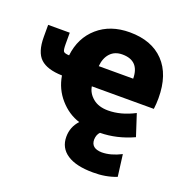

<svg xmlns="http://www.w3.org/2000/svg" viewBox="-133 -659 977 1003"><g transform="rotate(20 355.5 -158.0)"><path d="M163.1 -313.5Q174.8 -414.1 244.1 -474.6Q313.5 -535.2 420.9 -535.2Q543 -535.2 610.8 -464.4Q678.7 -393.6 678.7 -262.7Q678.7 -231.4 674.8 -202.1H330.1Q335.9 -165 367.7 -138.7Q399.4 -112.3 452.1 -112.3Q523.4 -112.3 598.6 -151.4L637.7 -31.2Q545.9 10.7 453.1 11.7Q437.5 27.3 436.5 54.7Q436.5 103.5 496.1 104.5Q545.9 104.5 603.5 75.2L619.1 196.3Q558.6 219.7 489.3 218.8Q394.5 218.8 344.7 185.5Q294.9 152.3 294.9 90.8Q294.9 36.1 332 -3.9Q269.5 -23.4 222.7 -76.7Q175.8 -129.9 164.1 -202.1Q81.1 -204.1 43.5 -239.3Q5.9 -274.4 5.9 -359.4V-425.8H126V-363.3Q126 -329.1 132.3 -321.8Q138.7 -314.5 163.1 -313.5ZM519.5 -313.5Q518.6 -413.1 423.8 -413.1Q381.8 -413.1 356.9 -386.2Q332 -359.4 328.1 -313.5Z"/></g></svg>

Font: Gen Shin Gothic Heavy
Style: Bold
Weight: 900
Designer: [Source Han Sans]
Ryoko NISHIZUKA  (kana & ideographs); Paul D. Hunt (Latin, Greek & Cyrillic); Wenlong ZHANG  (bopomofo
Version: Version 1.002.20150607